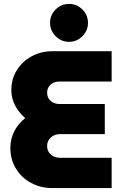

<svg xmlns="http://www.w3.org/2000/svg" viewBox="-20 -962 628 982"><path d="M247 0Q188 0 139 -26.5Q90 -53 61.5 -99.5Q33 -146 33 -205Q33 -251 53 -290.5Q73 -330 109 -358Q77 -385 57.5 -422Q38 -459 38 -500Q38 -558 66 -603Q94 -648 142 -674Q190 -700 247 -700H551V-545H285Q257 -545 239 -529.5Q221 -514 221 -487Q221 -462 239 -446Q257 -430 285 -430H516V-276H287Q259 -276 240 -259Q221 -242 221 -215Q221 -188 240 -171.5Q259 -155 287 -155H551V0ZM333 -748Q293 -748 264.5 -777Q236 -806 236 -845Q236 -885 264.5 -913.5Q293 -942 333 -942Q373 -942 401.5 -913.5Q430 -885 430 -845Q430 -806 401.5 -777Q373 -748 333 -748Z"/></svg>

Font: MuseoModerno ExtraBold
Style: Regular
Weight: 800
Designer: Pablo Cosgaya, Héctor Gatti, Marcela Romero, and the Authors of The MuseoModerno Project.
Foundry: Omnibus-Type Team
Version: Version 1.001